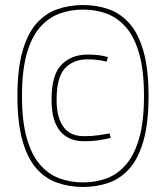

<svg xmlns="http://www.w3.org/2000/svg" viewBox="-20 -730 657 760"><path d="M309 -710Q364 -710 411.5 -693Q459 -676 494 -635.5Q529 -595 548.5 -525Q568 -455 568 -350Q568 -245 548.5 -175Q529 -105 494 -64.5Q459 -24 411.5 -7Q364 10 309 10Q253 10 205.5 -7Q158 -24 123 -64.5Q88 -105 68.5 -175Q49 -245 49 -350Q49 -455 68.5 -525Q88 -595 123 -635.5Q158 -676 205.5 -693Q253 -710 309 -710ZM309 -8Q360 -8 403.5 -24.5Q447 -41 480 -80Q513 -119 531.5 -185Q550 -251 550 -350Q550 -449 531.5 -515.5Q513 -582 480 -620.5Q447 -659 403.5 -675.5Q360 -692 309 -692Q258 -692 214 -675.5Q170 -659 137 -620.5Q104 -582 85.5 -515.5Q67 -449 67 -350Q67 -251 85.5 -185Q104 -119 137 -80Q170 -41 214 -24.5Q258 -8 309 -8ZM184 -335Q184 -435 224 -474.5Q264 -514 326 -514Q348 -514 367.5 -512Q387 -510 407 -504L402 -486Q382 -491 365 -493Q348 -495 326 -495Q270 -495 237 -459.5Q204 -424 204 -335Q204 -266 230.5 -228.5Q257 -191 312 -191Q345 -191 372 -195Q399 -199 414 -202L418 -184Q403 -180 375 -175.5Q347 -171 312 -171Q251 -171 217.5 -211.5Q184 -252 184 -335Z"/></svg>

Font: Georama Thin
Style: Regular
Weight: 100
Designer: Jean-Baptiste Levee
Foundry: Production Type
Version: Version 1.000